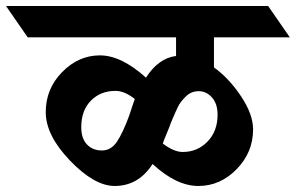

<svg xmlns="http://www.w3.org/2000/svg" viewBox="-112 -695 983 638"><path d="M269 -77Q202 -77 121 -161Q40 -245 40 -322.5Q40 -400 94.5 -455.5Q149 -511 220 -511Q291 -511 373 -437Q415 -502 473 -509V-571H-20L-92 -675H779L851 -571H599V-471Q649 -435 689 -375Q729 -315 729 -265Q729 -189 674.5 -133Q620 -77 547 -77Q474 -77 395 -150Q348 -77 269 -77ZM272 -393Q222 -393 190 -360.5Q158 -328 158 -272Q158 -235 177 -215Q196 -195 226.5 -195Q257 -195 276.5 -224Q296 -253 317 -310Q330 -350 336 -366Q302 -393 272 -393ZM495 -190Q544 -190 577.5 -224.5Q611 -259 611 -314Q611 -350 592.5 -371Q574 -392 548.5 -392Q523 -392 505 -374Q487 -356 479.5 -340.5Q472 -325 462 -301.5Q452 -278 452 -276Q448 -265 440 -246.5Q432 -228 429 -218Q466 -190 495 -190Z"/></svg>

Font: Halant
Style: Bold
Weight: 700
Designer: Hitesh Malaviya (Devanagari), Satya Rajpurohit (Latin)
Foundry: Indian Type Foundry
Version: Version 1.101;PS 1.0;hotconv 1.0.78;makeotf.lib2.5.61930; tt